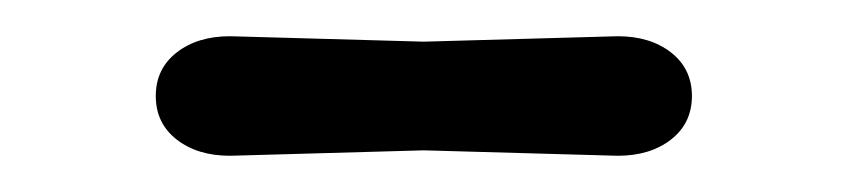

<svg xmlns="http://www.w3.org/2000/svg" viewBox="-20 -314 468 106"><path d="M214 -291 321 -294Q339 -294 350.5 -285Q362 -276 362 -261Q362 -246 350.5 -237Q339 -228 321 -228L214 -231L107 -228Q89 -228 77.5 -237Q66 -246 66 -261Q66 -276 77.5 -285Q89 -294 107 -294Z"/></svg>

Font: Delius
Style: Regular
Weight: 400
Designer: Natalia Raices
Foundry: Natalia Raices
Version: Version 1.001